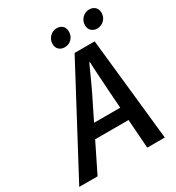

<svg xmlns="http://www.w3.org/2000/svg" viewBox="-249 -941 975 1061"><g transform="rotate(-30 238.0 -411.0)"><path d="M-56 0 292 -654H420L490 0H378L352 -365Q349 -415 345.5 -465Q342 -515 340 -568H336Q312 -515 289.5 -465.5Q267 -416 241 -365L61 0ZM108 -184 128 -266H421L402 -184ZM261 -708Q240 -708 225.5 -721Q211 -734 211 -758Q211 -784 229.5 -803Q248 -822 274 -822Q296 -822 310 -809Q324 -796 324 -772Q324 -745 306 -726.5Q288 -708 261 -708ZM468 -708Q447 -708 432.5 -721Q418 -734 418 -758Q418 -784 436.5 -803Q455 -822 482 -822Q503 -822 517.5 -809Q532 -796 532 -772Q532 -745 513.5 -726.5Q495 -708 468 -708Z"/></g></svg>

Font: Source Sans 3 SemiBold
Style: Italic
Weight: 600
Italic angle: -11°
Designer: Paul D. Hunt
Foundry: Adobe
Version: Version 3.046;hotconv 1.0.118;makeotfexe 2.5.65603